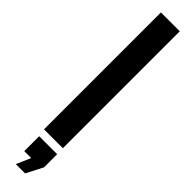

<svg xmlns="http://www.w3.org/2000/svg" viewBox="-356 -757 929 929"><g transform="rotate(45 109.0 -292.0)"><path d="M44.5 0V-800H173.5V0ZM67 215.5 99 142H51.5V40H174.5V130L130.5 215.5Z"/></g></svg>

Font: Big Shoulders Stencil Display Thin ExtraBold
Style: Regular
Weight: 800
Version: Version 2.001